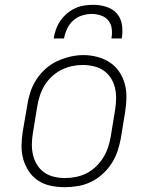

<svg xmlns="http://www.w3.org/2000/svg" viewBox="-20 -770 640 798"><path d="M248 8Q219 8 190.5 2Q162 -4 138.5 -19.5Q115 -35 99.5 -58.5Q84 -82 76.5 -109Q69 -136 69.5 -166Q70 -196 75 -226L94 -336Q98 -363 107 -389.5Q116 -416 132 -440.5Q148 -465 170 -484.5Q192 -504 218 -516Q244 -528 271.5 -534.5Q299 -541 327 -541Q356 -541 384.5 -533.5Q413 -526 436.5 -510.5Q460 -495 475.5 -472Q491 -449 498.5 -421.5Q506 -394 505.5 -364Q505 -334 500 -304L482 -194Q477 -167 468 -140.5Q459 -114 443 -89.5Q427 -65 405 -45.5Q383 -26 357 -13.5Q331 -1 303 3.5Q275 8 248 8ZM249 -30Q272 -30 295 -34.5Q318 -39 339 -49.5Q360 -60 378 -77Q396 -94 408.5 -114Q421 -134 428.5 -156Q436 -178 440 -201L458 -311Q462 -334 462.5 -358Q463 -382 458 -404Q453 -426 441 -445Q429 -464 411 -476.5Q393 -489 370 -494.5Q347 -500 323 -500Q301 -500 278.5 -495Q256 -490 235 -479.5Q214 -469 196 -452.5Q178 -436 165.5 -415.5Q153 -395 146 -373.5Q139 -352 135 -329L117 -219Q113 -196 112.5 -172.5Q112 -149 117 -127Q122 -105 133.5 -86Q145 -67 163 -54Q181 -41 203.5 -35.5Q226 -30 249 -30ZM203 -610Q206 -629 212.5 -647.5Q219 -666 230.5 -683Q242 -700 258 -713.5Q274 -727 292 -735.5Q310 -744 329.5 -747Q349 -750 368 -750Q396 -750 422.5 -741.5Q449 -733 466 -713.5Q483 -694 487 -666Q491 -638 486 -610H443Q447 -630 444.5 -650Q442 -670 430.5 -684.5Q419 -699 400 -705.5Q381 -712 362 -712Q341 -712 320.5 -705.5Q300 -699 284 -684.5Q268 -670 259 -650.5Q250 -631 246 -610Z"/></svg>

Font: Iosevka Curly Slab XLtEx
Style: Italic
Weight: 200
Width: 7
Italic angle: -9°
Monospace: yes
Designer: Belleve Invis
Foundry: Belleve Invis
Version: Version 11.1.0; ttfautohint (v1.8.3)